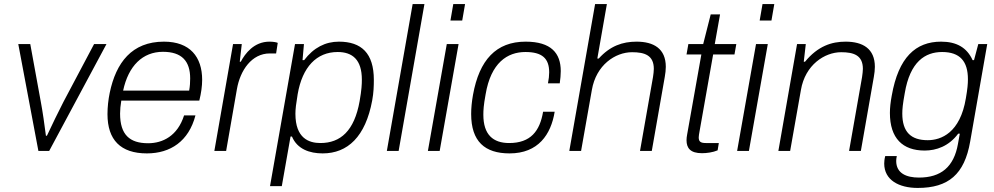

<svg xmlns="http://www.w3.org/2000/svg" viewBox="-20 -743 4894 945"><path d="M169 0H222L504 -526H443L292 -241C270 -199 233 -122 211 -75H206C200 -123 189 -200 181 -241L129 -526H70Z M703 12C819 12 909 -48 942 -175H886C854 -74 781 -38 709 -38C618 -38 571 -80 571 -184C571 -203 573 -224 577 -248H961C970 -284 975 -319 975 -350C975 -463 915 -538 787 -538C629 -538 551 -435 520 -286C513 -252 509 -216 509 -181C509 -55 573 12 703 12ZM586 -297C612 -419 682 -488 782 -488C875 -488 916 -442 916 -357C916 -339 915 -319 911 -297Z M1035 0H1093L1146 -304C1162 -397 1219 -480 1308 -480H1339L1347 -532C1341 -535 1325 -538 1306 -538C1230 -538 1186 -479 1165 -439H1160L1170 -526H1127Z M1309 173H1367L1410 -71H1417C1443 -9 1504 12 1568 12C1691 12 1779 -70 1812 -249C1819 -287 1820 -320 1820 -350C1820 -481 1759 -538 1648 -538C1582 -538 1524 -509 1477 -447H1469L1476 -526H1432ZM1557 -39C1501 -39 1434 -62 1434 -183C1434 -206 1437 -231 1445 -279C1468 -413 1538 -487 1642 -487C1715 -487 1761 -449 1761 -351C1761 -329 1760 -302 1750 -245C1724 -99 1656 -39 1557 -39Z M1884 0H1942L2069 -723H2011Z M2197 -642H2255L2269 -723H2211ZM2086 0H2144L2237 -526H2179Z M2488 12C2629 12 2692 -81 2710 -193H2653C2637 -98 2592 -39 2486 -39C2407 -39 2359 -80 2359 -178C2359 -200 2360 -224 2370 -278C2396 -434 2477 -487 2566 -487C2648 -487 2683 -456 2683 -387C2683 -371 2681 -353 2677 -333H2735C2738 -354 2740 -375 2740 -393C2740 -481 2693 -538 2567 -538C2422 -538 2339 -448 2308 -276C2302 -242 2299 -211 2299 -182C2299 -47 2366 12 2488 12Z M2782 0H2840L2893 -300C2914 -423 3008 -486 3091 -486C3153 -486 3198 -471 3198 -404C3198 -392 3196 -378 3194 -364L3130 0H3188L3252 -365C3255 -382 3257 -399 3257 -414C3257 -504 3197 -538 3113 -538C3044 -538 2983 -517 2927 -455H2920L2967 -723H2909Z M3435 11C3458 11 3489 7 3512 -3L3518 -39H3454C3427 -39 3419 -47 3419 -67C3419 -74 3421 -85 3423 -96L3490 -475H3595L3604 -526H3498L3524 -672H3478L3441 -526H3368L3359 -475H3432L3362 -81C3360 -71 3359 -61 3359 -53C3359 -14 3378 11 3435 11Z M3719 -642H3777L3791 -723H3733ZM3608 0H3666L3759 -526H3701Z M3811 0H3869L3922 -300C3943 -424 4039 -486 4120 -486C4182 -486 4227 -471 4227 -404C4227 -393 4225 -379 4223 -364L4159 0H4217L4281 -365C4284 -382 4286 -399 4286 -414C4286 -504 4226 -538 4142 -538C4074 -538 4006 -517 3942 -439H3936L3946 -526H3903Z M4497 182C4648 182 4727 115 4755 -46L4839 -526H4795L4774 -447H4767C4739 -509 4688 -538 4612 -538C4487 -538 4402 -461 4369 -272C4363 -240 4360 -213 4360 -187C4360 -62 4423 -2 4531 -2C4588 -2 4650 -23 4696 -85H4704C4701 -68 4698 -52 4695 -35C4675 79 4611 131 4503 131C4441 131 4391 110 4391 49C4391 42 4392 34 4394 25H4337C4333 40 4332 54 4332 62C4332 143 4404 182 4497 182ZM4546 -53C4464 -53 4421 -93 4421 -184C4421 -206 4423 -229 4433 -284C4459 -440 4534 -487 4617 -487C4705 -487 4744 -441 4744 -353C4744 -331 4742 -306 4734 -260C4706 -89 4612 -53 4546 -53Z"/></svg>

Font: Archivo ExtraLight
Style: Italic
Weight: 200
Italic angle: -10°
Designer: Hector Gatti
Foundry: Omnibus-Type
Version: Version 2.001